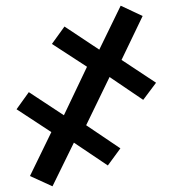

<svg xmlns="http://www.w3.org/2000/svg" viewBox="-20 -650 604 673"><path d="M403 -630 328 -476 206 -557 162 -496 285 -416 204 -246 81 -327 38 -267 160 -187 85 -33 164 3 239 -150 358 -70 402 -130 282 -211 364 -380 482 -300 527 -360 406 -440 480 -594Z"/></svg>

Font: Noto Sans Display
Style: Bold
Weight: 700
Designer: Monotype Design Team
Foundry: Monotype Imaging Inc.
Version: Version 1.900